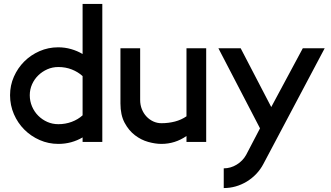

<svg xmlns="http://www.w3.org/2000/svg" viewBox="-20 -720 1680 974"><path d="M499 0H399V-23Q372 -7 341 1.5Q310 10 276 10Q226 10 181.5 -9.5Q137 -29 103.5 -62.5Q70 -96 50.5 -141Q31 -186 31 -237Q31 -287 50.5 -331Q70 -375 103 -408Q136 -441 180.5 -460.5Q225 -480 275 -480Q309 -480 340.5 -471Q372 -462 399 -446V-700H499ZM399 -334Q376 -355 344.5 -367.5Q313 -380 276 -380Q246 -380 220 -368.5Q194 -357 174 -337.5Q154 -318 142.5 -292Q131 -266 131 -237Q131 -207 142.5 -180Q154 -153 174 -133Q194 -113 220 -101.5Q246 -90 276 -90Q312 -90 344 -102Q376 -114 399 -135Z M1026 0H926V-30Q868 10 799 10Q768 10 732 0Q696 -10 664.5 -34Q633 -58 612 -97.5Q591 -137 591 -195V-475H691V-213Q691 -188 699.5 -166.5Q708 -145 723 -129Q738 -113 757.5 -104Q777 -95 799 -95Q835 -95 867.5 -103.5Q900 -112 926 -130V-475H1026Z M1627 -475 1316 112Q1287 167 1232 201Q1177 234 1115 234V134Q1150 134 1181 115Q1212 96 1229 65L1299 -69L1088 -475H1201L1356 -177L1516 -475Z"/></svg>

Font: Railway
Style: Regular
Weight: 400
Version: 1.000